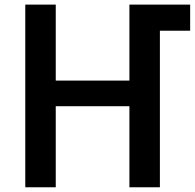

<svg xmlns="http://www.w3.org/2000/svg" viewBox="-20 -792 825 812"><path d="M86.9 0V-772.5H215.8V-451.2H527.3V-772.5H784.2V-662.1H656.2V0H527.3V-342.8H215.8V0Z"/></svg>

Font: Gothic A1
Style: Bold
Weight: 700
Version: Version 2.50